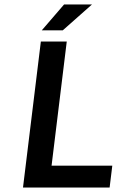

<svg xmlns="http://www.w3.org/2000/svg" viewBox="-20 -840 542 860"><path d="M83 0H471L483 -98H211L279 -654H163ZM392 -820H267L167 -704H261Z"/></svg>

Font: Falling Sky
Style: Obl
Weight: 400
Designer: Paul D. Hunt
Foundry: Adobe Systems Incorporated
Version: Version 1.02